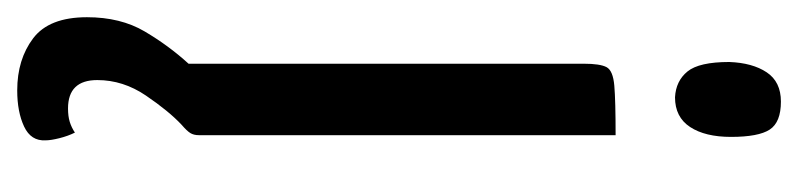

<svg xmlns="http://www.w3.org/2000/svg" viewBox="-380 -360 927 223"><g transform="rotate(90 83.5 -248.5)"><path d="M77 195Q41 195 16.5 176.5Q-8 158 -8 114Q-8 75 8.5 47Q25 19 46 -4V-463Q46 -482 50 -489.5Q54 -497 71.5 -498.5Q89 -500 129 -500V-16Q129 -10 126.5 -6Q124 -2 117 4Q101 19 83 45.5Q65 72 65 102Q65 136 98 136Q107 136 113.5 134Q120 132 126 128Q130 136 132.5 146Q135 156 135 162Q136 179 119 187Q102 195 77 195ZM85 -569Q66 -570 55 -583.5Q44 -597 44 -632Q45 -659 56 -675.5Q67 -692 90 -692Q114 -692 122.5 -679Q131 -666 131 -634Q131 -604 119.5 -586.5Q108 -569 85 -569Z"/></g></svg>

Font: Yanone Kaffeesatz
Style: Regular
Weight: 400
Designer: Yanone (Cyrillic: Daniel Pouzeot, Huerta Tipografica, and Cyreal)
Foundry: Yanone
Version: Version 2.003